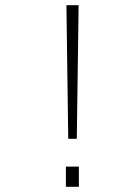

<svg xmlns="http://www.w3.org/2000/svg" viewBox="-20 -720 540 740"><path d="M243 -185 236 -700H283L276 -185ZM234 -78H284V0H234Z"/></svg>

Font: Trispace Thin Thin
Style: Regular
Weight: 250
Version: Version 1.210